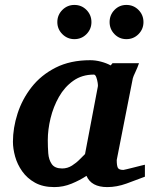

<svg xmlns="http://www.w3.org/2000/svg" viewBox="-20 -743 608 775"><path d="M199.2 12.2Q153.3 12.2 121.3 -5.6Q89.4 -23.4 69.6 -51.5Q49.8 -79.6 41 -111.3Q32.2 -143.1 32.2 -170.9Q32.2 -226.6 50.8 -284.4Q69.3 -342.3 107.4 -391.1Q145.5 -439.9 204.6 -470Q263.7 -500 344.2 -500Q365.7 -500 387.7 -494.1Q409.7 -488.3 426.8 -479L434.1 -487.8H541Q536.1 -472.7 526.9 -453.1Q517.6 -433.6 516.1 -426.8Q500 -344.2 483.6 -262Q467.3 -179.7 451.2 -97.2Q451.2 -74.7 455.6 -65.9Q460 -57.1 478 -57.1Q480 -57.1 491.9 -60.1Q503.9 -63 519.5 -66.9Q535.2 -70.8 548.3 -74.2Q561.5 -77.6 564.9 -78.1V-29.8Q530.8 -16.6 491 -2.2Q451.2 12.2 413.1 12.2Q348.6 12.2 329.1 -33.2Q302.7 -15.6 269 -1.7Q235.4 12.2 199.2 12.2ZM231 -63Q252.4 -63 270.8 -74.7Q289.1 -86.4 302.7 -100.6Q316.4 -114.7 323.2 -121.1L375 -394Q376 -397 374.3 -408.7Q372.6 -420.4 368.7 -431.2Q364.7 -441.9 358.9 -441.9Q311 -441.9 275.9 -417Q240.7 -392.1 218 -352.1Q195.3 -312 184.1 -265.9Q172.9 -219.7 172.9 -176.8Q172.9 -150.4 174.8 -124.3Q176.8 -98.1 189 -80.6Q201.2 -63 231 -63ZM559.1 -653.8Q559.1 -625.5 539.1 -605.2Q519 -585 490.2 -585Q461.9 -585 442.1 -605.2Q422.4 -625.5 422.4 -653.8Q422.4 -682.6 442.1 -702.9Q461.9 -723.1 490.2 -723.1Q519 -723.1 539.1 -702.9Q559.1 -682.6 559.1 -653.8ZM349.1 -653.8Q349.1 -625.5 329.1 -605.2Q309.1 -585 280.3 -585Q252 -585 231.7 -605.2Q211.4 -625.5 211.4 -653.8Q211.4 -682.6 231.7 -702.9Q252 -723.1 280.3 -723.1Q309.1 -723.1 329.1 -702.9Q349.1 -682.6 349.1 -653.8Z"/></svg>

Font: Charis
Style: Bold Italic
Weight: 700
Italic angle: -11°
Designer: Walt Agee, Miriam Martin, Annie Olsen, Victor Gaultney, Lorna Priest, Alan Ward, Bob Hallissy, Martin Hosken, Sharon Cor
Foundry: SIL Global
Version: Version 7.000